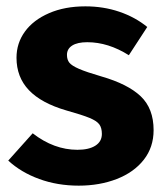

<svg xmlns="http://www.w3.org/2000/svg" viewBox="-20 -568 520 605"><path d="M444 -483 386 -394Q321 -435 255 -435Q224 -435 207.5 -424.5Q191 -414 191 -395Q191 -380 198.5 -370.5Q206 -361 229 -351Q252 -341 300 -327Q383 -303 423.5 -264.5Q464 -226 464 -158Q464 -104 433 -64.5Q402 -25 348 -4Q294 17 228 17Q161 17 103.5 -4Q46 -25 6 -62L83 -148Q150 -96 224 -96Q260 -96 280.5 -109Q301 -122 301 -146Q301 -165 293 -176Q285 -187 262 -196.5Q239 -206 189 -220Q110 -243 71 -284Q32 -325 32 -386Q32 -432 58.5 -468.5Q85 -505 134.5 -526.5Q184 -548 249 -548Q306 -548 356 -531Q406 -514 444 -483Z"/></svg>

Font: Statis Sans
Style: Bold
Weight: 700
Designer: bBox Type GmbH
Foundry: bBox Type GmbH
Version: Version 1.000